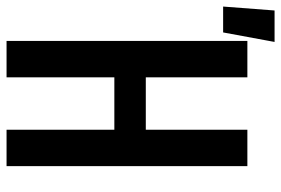

<svg xmlns="http://www.w3.org/2000/svg" viewBox="-202 -702 858 586"><g transform="rotate(90 227.0 -409.0)"><path d="M59 0V-735H170V-425H330V-735H441V0H330V-329H170V0ZM-46 -661 -34 -818H62L33 -661Z"/></g></svg>

Font: Iosevka Custom
Style: Bold
Weight: 700
Monospace: yes
Designer: Belleve Invis
Foundry: Belleve Invis
Version: Version 30.3.3; ttfautohint (v1.8.3)